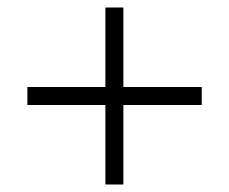

<svg xmlns="http://www.w3.org/2000/svg" viewBox="-20 -609 611 512"><path d="M309 -377H518V-329H309V-117H261V-329H53V-377H261V-589H309Z"/></svg>

Font: Noto Sans Hebrew Light
Style: Regular
Weight: 300
Designer: Monotype Design Team
Foundry: Monotype Imaging Inc.
Version: Version 2.003